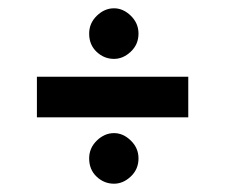

<svg xmlns="http://www.w3.org/2000/svg" viewBox="-20 -491 548 463"><path d="M255 -471Q277 -471 295.5 -453Q314 -435 314 -410Q314 -384 295.5 -366.5Q277 -349 255 -349Q231 -349 213 -366Q195 -383 195 -410Q195 -435 213.5 -453Q232 -471 255 -471ZM434 -306V-208H69V-306ZM255 -170Q277 -170 295.5 -152Q314 -134 314 -109Q314 -83 295.5 -65.5Q277 -48 255 -48Q231 -48 213 -65Q195 -82 195 -109Q195 -134 213.5 -152Q232 -170 255 -170Z"/></svg>

Font: Josefin Sans SemiBold
Style: Regular
Weight: 600
Designer: Santiago Orozco
Foundry: Typemade
Version: Version 2.000